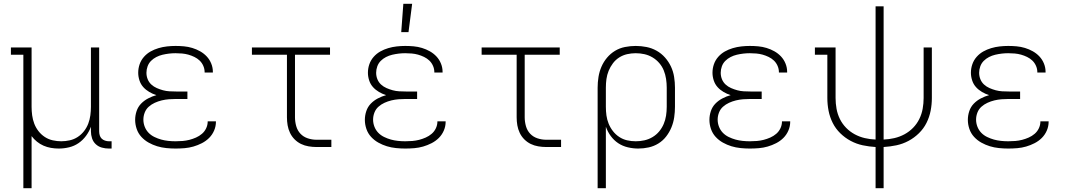

<svg xmlns="http://www.w3.org/2000/svg" viewBox="-20 -768 5590 1003"><path d="M102 215V-482H37V-520H145V-210Q145 -188 148 -165.5Q151 -143 159 -122Q167 -101 181 -83Q195 -65 214 -52.5Q233 -40 255.5 -35Q278 -30 300 -30Q322 -30 344.5 -35Q367 -40 386 -52.5Q405 -65 419 -83Q433 -101 441 -122Q449 -143 452 -165.5Q455 -188 455 -210V-520H498V-82Q498 -71 501 -61Q504 -51 511 -44Q518 -37 528.5 -33.5Q539 -30 549 -30H563V8H549Q530 8 512 3Q494 -2 480.5 -14.5Q467 -27 461 -45Q455 -63 455 -82V-106Q446 -81 429.5 -58.5Q413 -36 390.5 -20.5Q368 -5 341 1.5Q314 8 287 8Q266 8 246 4.5Q226 1 207.5 -7Q189 -15 173 -28Q157 -41 145 -57V215Z M897 8Q873 8 848.5 5.5Q824 3 801 -4Q778 -11 756.5 -23Q735 -35 718.5 -53Q702 -71 694 -94.5Q686 -118 686 -142Q686 -165 693.5 -187.5Q701 -210 717 -226.5Q733 -243 754 -254Q775 -265 797 -271Q778 -277 760 -287.5Q742 -298 728.5 -313Q715 -328 708.5 -348Q702 -368 702 -388Q702 -411 709.5 -432.5Q717 -454 732 -471Q747 -488 766.5 -499Q786 -510 808 -516.5Q830 -523 852.5 -525.5Q875 -528 897 -528Q919 -528 941 -526Q963 -524 984.5 -517.5Q1006 -511 1025.5 -500Q1045 -489 1060 -473Q1075 -457 1083.5 -436Q1092 -415 1092 -393V-389H1049V-391Q1049 -408 1042 -424Q1035 -440 1023 -451.5Q1011 -463 995.5 -470.5Q980 -478 964 -482.5Q948 -487 931 -488.5Q914 -490 897 -490Q880 -490 863 -488Q846 -486 829 -482Q812 -478 796.5 -470Q781 -462 769 -450Q757 -438 751 -421.5Q745 -405 745 -388Q745 -370 751.5 -354Q758 -338 770.5 -326.5Q783 -315 799 -308Q815 -301 831.5 -296.5Q848 -292 865.5 -291Q883 -290 900 -290H959V-251H900Q881 -251 862 -249.5Q843 -248 824.5 -243.5Q806 -239 788.5 -231Q771 -223 757 -210.5Q743 -198 736 -180Q729 -162 729 -143Q729 -124 736 -106Q743 -88 756 -74.5Q769 -61 786.5 -52.5Q804 -44 822 -39Q840 -34 859 -32Q878 -30 897 -30Q916 -30 934 -31.5Q952 -33 969.5 -37.5Q987 -42 1004 -49.5Q1021 -57 1035 -69Q1049 -81 1057 -98Q1065 -115 1065 -133V-134H1108V-132Q1108 -108 1098.5 -86Q1089 -64 1072.5 -47.5Q1056 -31 1034.5 -20Q1013 -9 990.5 -2.5Q968 4 944.5 6Q921 8 897 8Z M1633 0Q1613 0 1592 -3.5Q1571 -7 1552.5 -16Q1534 -25 1519 -40Q1504 -55 1495 -74Q1486 -93 1482.5 -113.5Q1479 -134 1479 -155V-482H1296V-520H1704V-482H1521V-155Q1521 -132 1527.5 -109Q1534 -86 1549.5 -69.5Q1565 -53 1587.5 -45.5Q1610 -38 1633 -38H1711V0Z M2097 8Q2073 8 2048.5 5.5Q2024 3 2001 -4Q1978 -11 1956.5 -23Q1935 -35 1918.5 -53Q1902 -71 1894 -94.5Q1886 -118 1886 -142Q1886 -165 1893.5 -187.5Q1901 -210 1917 -226.5Q1933 -243 1954 -254Q1975 -265 1997 -271Q1978 -277 1960 -287.5Q1942 -298 1928.5 -313Q1915 -328 1908.5 -348Q1902 -368 1902 -388Q1902 -411 1909.5 -432.5Q1917 -454 1932 -471Q1947 -488 1966.5 -499Q1986 -510 2008 -516.5Q2030 -523 2052.5 -525.5Q2075 -528 2097 -528Q2119 -528 2141 -526Q2163 -524 2184.5 -517.5Q2206 -511 2225.5 -500Q2245 -489 2260 -473Q2275 -457 2283.5 -436Q2292 -415 2292 -393V-389H2249V-391Q2249 -408 2242 -424Q2235 -440 2223 -451.5Q2211 -463 2195.5 -470.5Q2180 -478 2164 -482.5Q2148 -487 2131 -488.5Q2114 -490 2097 -490Q2080 -490 2063 -488Q2046 -486 2029 -482Q2012 -478 1996.5 -470Q1981 -462 1969 -450Q1957 -438 1951 -421.5Q1945 -405 1945 -388Q1945 -370 1951.5 -354Q1958 -338 1970.5 -326.5Q1983 -315 1999 -308Q2015 -301 2031.5 -296.5Q2048 -292 2065.5 -291Q2083 -290 2100 -290H2159V-251H2100Q2081 -251 2062 -249.5Q2043 -248 2024.5 -243.5Q2006 -239 1988.5 -231Q1971 -223 1957 -210.5Q1943 -198 1936 -180Q1929 -162 1929 -143Q1929 -124 1936 -106Q1943 -88 1956 -74.5Q1969 -61 1986.5 -52.5Q2004 -44 2022 -39Q2040 -34 2059 -32Q2078 -30 2097 -30Q2116 -30 2134 -31.5Q2152 -33 2169.5 -37.5Q2187 -42 2204 -49.5Q2221 -57 2235 -69Q2249 -81 2257 -98Q2265 -115 2265 -133V-134H2308V-132Q2308 -108 2298.5 -86Q2289 -64 2272.5 -47.5Q2256 -31 2234.5 -20Q2213 -9 2190.5 -2.5Q2168 4 2144.5 6Q2121 8 2097 8ZM2076 -600 2087 -748H2133L2114 -600Z M2833 0Q2813 0 2792 -3.5Q2771 -7 2752.5 -16Q2734 -25 2719 -40Q2704 -55 2695 -74Q2686 -93 2682.5 -113.5Q2679 -134 2679 -155V-482H2496V-520H2904V-482H2721V-155Q2721 -132 2727.5 -109Q2734 -86 2749.5 -69.5Q2765 -53 2787.5 -45.5Q2810 -38 2833 -38H2911V0Z M3102 215V-310Q3102 -338 3106.5 -366Q3111 -394 3122 -419.5Q3133 -445 3151 -466.5Q3169 -488 3193 -502.5Q3217 -517 3245 -522.5Q3273 -528 3301 -528Q3329 -528 3357 -522.5Q3385 -517 3410 -503Q3435 -489 3454 -467.5Q3473 -446 3485 -420.5Q3497 -395 3501.5 -366.5Q3506 -338 3506 -310V-210Q3506 -183 3502 -155.5Q3498 -128 3487.5 -102.5Q3477 -77 3460 -55Q3443 -33 3419.5 -18.5Q3396 -4 3369 2Q3342 8 3314 8Q3287 8 3259.5 1.5Q3232 -5 3209.5 -20Q3187 -35 3170.5 -57.5Q3154 -80 3145 -106V215ZM3301 -30Q3324 -30 3346.5 -35Q3369 -40 3389 -52Q3409 -64 3423.5 -81.5Q3438 -99 3447 -120Q3456 -141 3459.5 -164Q3463 -187 3463 -210V-310Q3463 -333 3459.5 -356Q3456 -379 3447.5 -400Q3439 -421 3424 -438.5Q3409 -456 3389 -468Q3369 -480 3346.5 -485Q3324 -490 3301 -490Q3278 -490 3256 -485Q3234 -480 3215 -468Q3196 -456 3182 -437.5Q3168 -419 3159.5 -398Q3151 -377 3148 -355Q3145 -333 3145 -310V-210Q3145 -187 3148 -165Q3151 -143 3159.5 -122Q3168 -101 3182 -83Q3196 -65 3215 -52.5Q3234 -40 3256 -35Q3278 -30 3301 -30Z M3897 8Q3873 8 3848.5 5.5Q3824 3 3801 -4Q3778 -11 3756.5 -23Q3735 -35 3718.5 -53Q3702 -71 3694 -94.5Q3686 -118 3686 -142Q3686 -165 3693.5 -187.5Q3701 -210 3717 -226.5Q3733 -243 3754 -254Q3775 -265 3797 -271Q3778 -277 3760 -287.5Q3742 -298 3728.5 -313Q3715 -328 3708.5 -348Q3702 -368 3702 -388Q3702 -411 3709.5 -432.5Q3717 -454 3732 -471Q3747 -488 3766.5 -499Q3786 -510 3808 -516.5Q3830 -523 3852.5 -525.5Q3875 -528 3897 -528Q3919 -528 3941 -526Q3963 -524 3984.5 -517.5Q4006 -511 4025.5 -500Q4045 -489 4060 -473Q4075 -457 4083.5 -436Q4092 -415 4092 -393V-389H4049V-391Q4049 -408 4042 -424Q4035 -440 4023 -451.5Q4011 -463 3995.5 -470.5Q3980 -478 3964 -482.5Q3948 -487 3931 -488.5Q3914 -490 3897 -490Q3880 -490 3863 -488Q3846 -486 3829 -482Q3812 -478 3796.5 -470Q3781 -462 3769 -450Q3757 -438 3751 -421.5Q3745 -405 3745 -388Q3745 -370 3751.5 -354Q3758 -338 3770.5 -326.5Q3783 -315 3799 -308Q3815 -301 3831.5 -296.5Q3848 -292 3865.5 -291Q3883 -290 3900 -290H3959V-251H3900Q3881 -251 3862 -249.5Q3843 -248 3824.5 -243.5Q3806 -239 3788.5 -231Q3771 -223 3757 -210.5Q3743 -198 3736 -180Q3729 -162 3729 -143Q3729 -124 3736 -106Q3743 -88 3756 -74.5Q3769 -61 3786.5 -52.5Q3804 -44 3822 -39Q3840 -34 3859 -32Q3878 -30 3897 -30Q3916 -30 3934 -31.5Q3952 -33 3969.5 -37.5Q3987 -42 4004 -49.5Q4021 -57 4035 -69Q4049 -81 4057 -98Q4065 -115 4065 -133V-134H4108V-132Q4108 -108 4098.5 -86Q4089 -64 4072.5 -47.5Q4056 -31 4034.5 -20Q4013 -9 3990.5 -2.5Q3968 4 3944.5 6Q3921 8 3897 8Z M4554 215V0Q4520 -2 4487 -9Q4454 -16 4424 -32Q4394 -48 4369.5 -72Q4345 -96 4330 -126Q4315 -156 4308.5 -189Q4302 -222 4302 -256V-482H4237V-520H4345V-256Q4345 -228 4350 -200Q4355 -172 4367.5 -146.5Q4380 -121 4400 -100.5Q4420 -80 4445 -66.5Q4470 -53 4498 -46.5Q4526 -40 4554 -39V-735H4596V-39Q4624 -40 4652 -46.5Q4680 -53 4705 -66.5Q4730 -80 4750 -100.5Q4770 -121 4782.5 -146.5Q4795 -172 4800 -200Q4805 -228 4805 -256V-520H4848V-256Q4848 -222 4841.5 -189Q4835 -156 4820 -126Q4805 -96 4780.5 -72Q4756 -48 4726 -32Q4696 -16 4663 -9Q4630 -2 4596 0V215Z M5247 8Q5223 8 5198.5 5.5Q5174 3 5151 -4Q5128 -11 5106.5 -23Q5085 -35 5068.5 -53Q5052 -71 5044 -94.5Q5036 -118 5036 -142Q5036 -165 5043.5 -187.5Q5051 -210 5067 -226.5Q5083 -243 5104 -254Q5125 -265 5147 -271Q5128 -277 5110 -287.5Q5092 -298 5078.5 -313Q5065 -328 5058.5 -348Q5052 -368 5052 -388Q5052 -411 5059.5 -432.5Q5067 -454 5082 -471Q5097 -488 5116.5 -499Q5136 -510 5158 -516.5Q5180 -523 5202.5 -525.5Q5225 -528 5247 -528Q5269 -528 5291 -526Q5313 -524 5334.5 -517.5Q5356 -511 5375.5 -500Q5395 -489 5410 -473Q5425 -457 5433.5 -436Q5442 -415 5442 -393V-389H5399V-391Q5399 -408 5392 -424Q5385 -440 5373 -451.5Q5361 -463 5345.5 -470.5Q5330 -478 5314 -482.5Q5298 -487 5281 -488.5Q5264 -490 5247 -490Q5230 -490 5213 -488Q5196 -486 5179 -482Q5162 -478 5146.5 -470Q5131 -462 5119 -450Q5107 -438 5101 -421.5Q5095 -405 5095 -388Q5095 -370 5101.5 -354Q5108 -338 5120.5 -326.5Q5133 -315 5149 -308Q5165 -301 5181.5 -296.5Q5198 -292 5215.5 -291Q5233 -290 5250 -290H5309V-251H5250Q5231 -251 5212 -249.5Q5193 -248 5174.5 -243.5Q5156 -239 5138.5 -231Q5121 -223 5107 -210.5Q5093 -198 5086 -180Q5079 -162 5079 -143Q5079 -124 5086 -106Q5093 -88 5106 -74.5Q5119 -61 5136.5 -52.5Q5154 -44 5172 -39Q5190 -34 5209 -32Q5228 -30 5247 -30Q5266 -30 5284 -31.5Q5302 -33 5319.5 -37.5Q5337 -42 5354 -49.5Q5371 -57 5385 -69Q5399 -81 5407 -98Q5415 -115 5415 -133V-134H5458V-132Q5458 -108 5448.5 -86Q5439 -64 5422.5 -47.5Q5406 -31 5384.5 -20Q5363 -9 5340.5 -2.5Q5318 4 5294.5 6Q5271 8 5247 8Z"/></svg>

Font: Iosevka Etoile Extralight
Style: Regular
Weight: 200
Designer: Belleve Invis
Foundry: Belleve Invis
Version: Version 22.1.2; ttfautohint (v1.8.4)